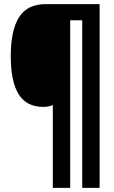

<svg xmlns="http://www.w3.org/2000/svg" viewBox="-20 -780 550 927"><path d="M461 127H377V-682H319V127H235V-273Q216 -264 188 -264Q108 -264 70 -325Q32 -386 32 -509Q32 -634 72 -697Q112 -760 200 -760H461Z"/></svg>

Font: Noto Sans Thai Looped ExtraCondensed Black
Style: Regular
Weight: 900
Width: 2
Designer: Sasikarn Vongin, Ben Mitchell
Foundry: The Fontpad Ltd
Version: Version 1.001; ttfautohint (v1.8.4.7-5d5b)